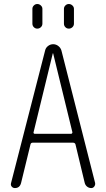

<svg xmlns="http://www.w3.org/2000/svg" viewBox="-20 -955 540 975"><path d="M150.4 -283.2Q149.4 -280.3 151.4 -277.8Q153.3 -275.4 157.2 -275.4H340.8Q343.8 -275.4 345.7 -277.8Q347.7 -280.3 347.7 -283.2L250 -683.6Q250 -684.6 249 -684.6Q248 -684.6 248 -683.6ZM55.7 0Q45.9 0 39.6 -7.3Q33.2 -14.6 36.1 -25.4L209 -698.2Q211.9 -711.9 223.6 -721.2Q235.4 -730.5 250 -730.5Q264.6 -730.5 276.4 -721.2Q288.1 -711.9 292 -698.2L462.9 -26.4Q464.8 -16.6 459 -8.3Q453.1 0 443.4 0Q431.6 0 422.4 -7.3Q413.1 -14.6 410.2 -26.4L363.3 -221.7Q361.3 -229.5 351.6 -230.5H146.5Q136.7 -230.5 134.8 -221.7L86.9 -25.4Q80.1 0 55.7 0ZM304.7 -910.2Q304.7 -919.9 312 -927.2Q319.3 -934.6 329.6 -934.6Q339.8 -934.6 347.7 -927.2Q355.5 -919.9 355.5 -910.2V-835Q355.5 -824.2 347.7 -816.9Q339.8 -809.6 329.6 -809.6Q319.3 -809.6 312 -816.9Q304.7 -824.2 304.7 -835ZM144.5 -910.2Q144.5 -919.9 151.9 -927.2Q159.2 -934.6 169.4 -934.6Q179.7 -934.6 187.5 -927.2Q195.3 -919.9 195.3 -910.2V-835Q195.3 -824.2 187.5 -816.9Q179.7 -809.6 169.4 -809.6Q159.2 -809.6 151.9 -816.9Q144.5 -824.2 144.5 -835Z"/></svg>

Font: Rounded-X Mgen+ 1m light
Style: Regular
Weight: 200
Designer: [Source Han Sans]
Ryoko NISHIZUKA  (kana & ideographs); Paul D. Hunt (Latin, Greek & Cyrillic); Wenlong ZHANG  (bopomofo
Version: Version 1.059.20150602